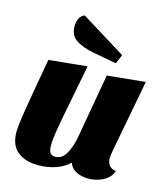

<svg xmlns="http://www.w3.org/2000/svg" viewBox="-117 -866 843 975"><g transform="rotate(15 304.5 -378.0)"><path d="M517 -107Q517 -86 529 -71Q541 -56 564 -54Q553 -18 516 1Q479 20 437 20Q402 20 374 5.5Q346 -9 337 -37Q310 -10 267.5 5Q225 20 176 20Q106 20 65.5 -13Q25 -46 25 -115Q25 -147 38 -228Q51 -309 87 -510L288 -530L255 -360Q229 -228 220.5 -176Q212 -124 212 -96Q212 -72 219 -58Q226 -44 247 -44Q283 -44 304 -81.5Q325 -119 334 -169L394 -510L594 -530L522 -149Q517 -122 517 -107ZM171 -710Q171 -733 180 -751Q189 -769 207 -776L443 -630L422 -582L299 -605Q239 -616 205 -639.5Q171 -663 171 -710Z"/></g></svg>

Font: Sansita ExtraBold Italic
Style: Regular
Weight: 800
Italic angle: -11°
Designer: Pablo Cosgaya
Foundry: Omnibus-Type
Version: Version 1.006